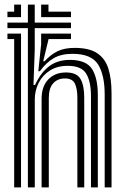

<svg xmlns="http://www.w3.org/2000/svg" viewBox="-20 -820 547 840"><path d="M102 0V-697H12.5V-721H102V-800H132V-721H290.5V-697H132V-603L126.5 -448.5H133.5Q158 -502.2 195.4 -530.4Q232.8 -558.5 288 -558Q358.2 -557.2 383.1 -517.4Q408 -477.5 408 -403.8V0H378V-399.8Q378 -463.5 357 -497.8Q336 -532 276.5 -532Q230.5 -532 198.2 -511.4Q166 -490.8 149.1 -457.2Q132.2 -423.8 132.2 -385.2V0ZM12.5 -745V-769H42V-800H72V-745ZM160 -745V-800H192V-769H290.5V-745ZM42 0V-649H12.5V-673H72V0ZM438 0V-405.8Q438 -492 408.9 -538.2Q379.8 -584.5 297 -584.5Q248 -584.5 215.2 -565.6Q182.5 -546.8 154.5 -508.5H147.5L160 -626V-673H290.5V-649H192V-646.8L169 -552H175.2Q202.5 -582 232.4 -596.2Q262.2 -610.5 307 -610.5Q370 -610.5 405 -587.4Q440 -564.2 454 -520Q468 -475.8 468 -411.8V0ZM162 0V-388Q162 -441.8 191.1 -472.4Q220.2 -503 269 -503Q315.5 -503 332 -474.8Q348.5 -446.5 348.5 -393.8V0H318.5V-392Q318.5 -431 307.8 -453.9Q297 -476.8 264.2 -476.8Q232 -476.8 212.8 -455.6Q193.5 -434.5 193.5 -391.2V0Z"/></svg>

Font: Big Shoulders Inline Display Black
Style: Regular
Weight: 900
Designer: Patric King
Foundry: XO Type Co
Version: Version 1.000